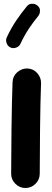

<svg xmlns="http://www.w3.org/2000/svg" viewBox="-20 -905 272 1000"><path d="M123 -548.3H120.1C101.1 -548.3 84.5 -541.5 69.3 -528.3C54.2 -515.1 46.4 -498 45.4 -477.5C40.5 -360.8 38.1 -102.1 38.1 0C38.1 20 45.4 37.6 60.1 52.2C74.7 66.9 92.3 74.2 112.3 74.2C132.8 74.2 150.4 66.9 165 52.2C179.7 37.6 187 20 187 0C187 -99.6 189 -361.3 193.8 -470.7V-473.6C193.8 -492.7 187 -509.3 173.8 -524.4C160.6 -539.6 143.6 -547.4 123 -548.3ZM173.8 -877C167 -882.3 159.2 -885.3 149.9 -885.3C146.5 -885.3 131.8 -887.7 118.7 -870.6C82 -825.2 45.9 -776.9 15.1 -710C12.7 -705.1 11.7 -700.2 11.7 -695.3C11.7 -685.1 16.6 -666 34.7 -657.7C39.6 -655.3 44.4 -654.3 49.3 -654.3C59.6 -654.3 78.6 -658.7 86.9 -677.7C113.8 -735.8 143.1 -776.9 179.7 -822.3C185.1 -829.6 188 -837.4 188 -846.7C188 -849.1 190.9 -863.8 173.8 -877Z"/></svg>

Font: Mikhak ExtraBold
Style: Regular
Weight: 800
Designer: Amin Abedi
Version: Version 3.2